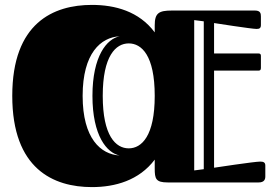

<svg xmlns="http://www.w3.org/2000/svg" viewBox="-20 -744 1123 783"><path d="M853 -526V-650C853 -650 1006 -626 1026 -626C1038 -626 1044 -629 1044 -642V-677C1044 -689 1042 -701 1020 -701H681C628 -701 611 -691 611 -641V-612C547 -698 449 -724 355 -724C198 -724 30 -651 30 -353C30 -55 198 19 355 19C449 19 547 -8 611 -93V-57C611 -15 615 0 664 0H1035C1057 0 1062 -12 1062 -24V-69C1062 -82 1054 -85 1041 -85C1017 -85 853 -60 853 -60V-456H1034C1041 -456 1044 -459 1044 -467V-516C1044 -522 1042 -526 1034 -526ZM399 -353C399 -516 452 -567 505 -567C557 -567 611 -519 611 -353C611 -190 558 -139 505 -139C452 -139 399 -190 399 -353ZM357 -353C357 -190 416 -120 468 -110C391 -114 317 -179 317 -353C317 -527 391 -592 468 -596C416 -586 357 -516 357 -353ZM811 -54 772 -49V-662L811 -657Z"/></svg>

Font: Fascinate Inline
Style: Regular
Weight: 900
Designer: Astigmatic (AOETI)
Foundry: Astigmatic (AOETI)
Version: Version 1.000